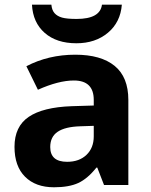

<svg xmlns="http://www.w3.org/2000/svg" viewBox="-20 -791 644 821"><path d="M501 -771Q495.1 -695.8 441.4 -650.9Q387.7 -606 306.6 -606Q221.7 -606 171.1 -650.4Q120.6 -694.8 116.7 -771H199.7Q201.7 -748 213.1 -734.9Q224.6 -721.7 245.4 -715.8Q266.1 -710 307.6 -710Q408.2 -710 416 -771ZM424.8 0 396 -74.2H392.1Q354.5 -26.9 314.7 -8.5Q274.9 9.8 210.9 9.8Q132.3 9.8 87.2 -35.2Q42 -80.1 42 -163.1Q42 -250 102.8 -291.3Q163.6 -332.5 286.1 -336.9L380.9 -339.8V-363.8Q380.9 -446.8 295.9 -446.8Q230.5 -446.8 142.1 -407.2L92.8 -507.8Q187 -557.1 301.8 -557.1Q411.6 -557.1 470.2 -509.3Q528.8 -461.4 528.8 -363.8V0ZM380.9 -252.9 323.2 -251Q258.3 -249 226.6 -227.5Q194.8 -206.1 194.8 -162.1Q194.8 -99.1 267.1 -99.1Q318.8 -99.1 349.9 -128.9Q380.9 -158.7 380.9 -208Z"/></svg>

Font: Zoram GWebM
Style: Bold
Weight: 700
Foundry: Ascender Corporation
Version: Version 1.000